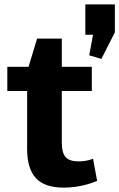

<svg xmlns="http://www.w3.org/2000/svg" viewBox="-20 -844 543 874"><path d="M270 10.1Q183.5 10.1 143.5 -32.9Q103.5 -75.9 103.5 -166.4V-518.4L148.8 -668.4H261.3V-195.8Q261.3 -148.4 278.8 -128.8Q296.3 -109.3 338.7 -109.3Q354.3 -109.3 370.8 -112.1Q387.4 -114.9 403.5 -121.4L422.2 -20.5Q401.9 -11.8 376.6 -4.7Q351.2 2.5 323.8 6.3Q296.4 10.1 270 10.1ZM13.3 -540H397.9V-429.8H13.3ZM502.9 -824.1V-696.7L441.6 -575.9L386.1 -592.2L421.5 -782.1L461.8 -686H368.4V-824.1Z"/></svg>

Font: Pathway Extreme 8pt Thin
Style: Regular
Weight: 100
Designer: Eduardo Rodriguez Tunni
Foundry: Eduardo Rodriguez Tunni
Version: Version 1.000